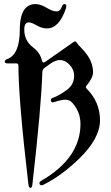

<svg xmlns="http://www.w3.org/2000/svg" viewBox="-20 -727 546 946"><path d="M15.6 -436Q77.6 -458.5 77.6 -581.1Q77.6 -662.1 109.9 -690.9Q127.4 -707 153.6 -707Q179.7 -707 209.2 -689Q238.8 -670.9 257.8 -670.9Q276.9 -670.9 284.2 -692.9Q289.1 -707 297.4 -707Q306.6 -707 306.6 -696.8Q306.6 -691.4 304.7 -685.5Q271.5 -586.9 211.4 -586.9Q186.5 -586.9 160.9 -601.8Q135.3 -616.7 122.1 -616.7Q99.6 -616.7 99.6 -581.1Q99.6 -525.4 144.5 -492.2Q177.7 -467.3 186 -430.2Q189.9 -413.1 203.1 -422.4L341.8 -519.5Q346.7 -522.9 350.8 -522.9Q355 -522.9 358.9 -515.6Q362.8 -508.3 385.3 -485.8Q438.5 -430.7 438.5 -370.6Q438.5 -344.2 406.7 -305.2Q402.8 -300.3 402.8 -297.4Q402.8 -294.4 406.7 -290.5Q472.7 -224.6 472.7 -134.8Q472.7 -44.9 370.1 54.7Q284.2 138.2 193.4 183.6Q188.5 186 184.6 186Q174.3 186 174.3 175.3Q174.3 168.9 182.6 164.1Q376.5 52.2 376.5 -116.7Q376.5 -173.3 338.4 -218.3Q323.7 -235.8 303.2 -235.8Q282.7 -235.8 245.6 -223.6Q242.7 -222.7 240.2 -222.7Q230.5 -222.7 230.5 -234.4Q230.5 -241.2 239.7 -244.6Q271.5 -255.9 309.6 -284.2Q345.2 -310.5 345.2 -354Q345.2 -387.7 316.9 -413.6Q297.4 -431.2 275.6 -431.2Q253.9 -431.2 229.5 -414.1L201.2 -394Q189 -385.3 188.5 -370.6Q183.6 -203.6 139.6 182.1Q137.7 198.7 129.9 198.7Q122.1 198.7 120.1 182.1Q70.8 -236.8 70.8 -403.8Q70.8 -414.6 60.5 -414.6H19Q3.4 -414.6 3.4 -423.1Q3.4 -431.6 15.6 -436Z"/></svg>

Font: UnifrakturMaguntia16
Style: Book
Weight: 400
Designer: j. 'mach' wust, Gerrit Ansmann, Georg Duffner, based on a font by Peter Wiegel, original typeface by Carl Albert Fahrenw
Version: Version 2017-03-19